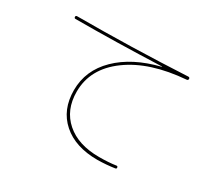

<svg xmlns="http://www.w3.org/2000/svg" viewBox="-142 -928 1283 1183"><g transform="rotate(30 500.0 -336.5)"><path d="M109.4 -659.2Q100.6 -659.2 100.1 -668.9Q99.6 -678.7 110.4 -678.7Q493.2 -678.7 889.6 -699.2Q899.4 -699.2 900.4 -689.5Q900.4 -678.7 890.6 -677.7Q638.7 -658.2 489.3 -548.8Q339.8 -439.5 339.8 -275.4Q339.8 -145.5 425.8 -70.3Q511.7 4.9 660.2 4.9Q728.5 4.9 779.3 -2.9Q788.1 -4.9 790 4.9Q792 13.7 782.2 15.6Q724.6 24.4 660.2 25.4Q502.9 25.4 411.6 -55.2Q320.3 -135.7 320.3 -275.4Q320.3 -416 426.3 -520Q532.2 -624 717.8 -669.9Q718.8 -669.9 718.8 -670.9Q718.8 -671.9 717.8 -671.9Q385.7 -659.2 109.4 -659.2Z"/></g></svg>

Font: Rounded Mgen+ 1m thin
Style: Regular
Weight: 100
Designer: [Source Han Sans]
Ryoko NISHIZUKA  (kana & ideographs); Paul D. Hunt (Latin, Greek & Cyrillic); Wenlong ZHANG  (bopomofo
Version: Version 1.059.20150602